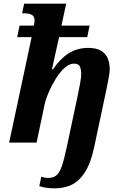

<svg xmlns="http://www.w3.org/2000/svg" viewBox="-20 -780 660 1050"><path d="M281 250Q254 250 234 247Q214 244 195 238L206 186Q212 189 223.5 191Q235 193 245 193Q272 193 289 178.5Q306 164 318.5 127.5Q331 91 345 25L406 -262Q412 -291 418 -323.5Q424 -356 424 -375Q424 -398 417.5 -415Q411 -432 385 -432Q359 -432 333 -408.5Q307 -385 284.5 -348.5Q262 -312 245.5 -273Q229 -234 223 -204L180 0H30L153 -577H74L87 -640H165Q169 -659 169 -669Q169 -690 154.5 -698.5Q140 -707 116 -707H101L112 -760H342L316 -640H470L457 -577H303L264 -401H270Q309 -459 355.5 -488.5Q402 -518 463 -518Q508 -518 533.5 -502Q559 -486 569.5 -460Q580 -434 580 -403Q580 -384 575 -356.5Q570 -329 562 -291L495 25Q476 113 444.5 162Q413 211 371.5 230.5Q330 250 281 250Z"/></svg>

Font: Noto Serif
Style: Bold Italic
Weight: 700
Italic angle: -12°
Designer: Monotype Design Team
Foundry: Monotype Imaging Inc.
Version: Version 2.013